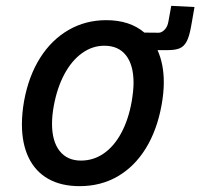

<svg xmlns="http://www.w3.org/2000/svg" viewBox="-20 -629 686 657"><path d="M519 -457.5Q540.5 -410 540.5 -347.5Q540.5 -311.5 533 -270Q517.5 -184 479 -121.5Q440.5 -59 382.8 -25.5Q325 8 252.5 8Q189 8 144.8 -17.2Q100.5 -42.5 77.8 -90Q55 -137.5 55 -203.5Q55 -241.5 62.5 -284Q78 -368.5 117.2 -430.8Q156.5 -493 214.8 -526.5Q273 -560 343.5 -560Q424 -560 474 -517.5L523 -517Q533 -517 543.2 -527.2Q553.5 -537.5 556.5 -556.5L566 -609L645.5 -605L637 -556L633.5 -536.5Q627.5 -503 618.2 -486.2Q609 -469.5 594.2 -463.5Q579.5 -457.5 554.5 -457.5H521ZM430.5 -281Q437 -319 437 -345.5Q437 -406.5 411.2 -439.5Q385.5 -472.5 337 -472.5Q296 -472.5 260.8 -447.2Q225.5 -422 200.5 -375.5Q175.5 -329 164 -266.5Q158 -233.5 158 -205.5Q158 -145.5 184 -112.5Q210 -79.5 257 -79.5Q300 -79.5 335.2 -104Q370.5 -128.5 395 -174Q419.5 -219.5 430.5 -281Z"/></svg>

Font: JuliaMono MediumItalic
Style: Regular
Weight: 500
Italic angle: -9°
Monospace: yes
Designer: cormullion
Foundry: corm
Version: Version 0.049; ttfautohint (v1.8.4)